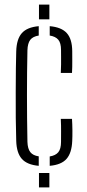

<svg xmlns="http://www.w3.org/2000/svg" viewBox="-20 -820 379 840"><path d="M149.5 -94.5Q98.5 -99 75.5 -125Q52.5 -151 51 -203.5Q49.5 -247 49 -303.5Q48.5 -360 48.8 -417.2Q49 -474.5 49.5 -522.2Q50 -570 51 -595.5Q52.5 -649 75.5 -675Q98.5 -701 149.5 -705.5V-664.5Q124 -660.5 112.5 -645.8Q101 -631 100 -600Q99 -553.5 98.5 -504.5Q98 -455.5 98 -404.8Q98 -354 98.5 -302.2Q99 -250.5 100 -199.5Q101 -169 112.8 -154.2Q124.5 -139.5 149.5 -136ZM150.5 0V-63H196V0ZM197.5 -94.5V-135.5Q223 -139.5 235 -154Q247 -168.5 247 -199.5Q247 -219 247.2 -244.2Q247.5 -269.5 246 -300H295Q296.5 -277 296.8 -249.2Q297 -221.5 296 -203.5Q294 -151 271.2 -125Q248.5 -99 197.5 -94.5ZM246 -501Q247 -519.5 247.2 -537.8Q247.5 -556 247.2 -572.2Q247 -588.5 247 -601Q247 -632 235 -646.2Q223 -660.5 197.5 -664.5V-705.5Q249 -701 272.2 -675.2Q295.5 -649.5 296 -596.5Q296 -579 296.2 -553.2Q296.5 -527.5 295 -501ZM150.5 -735.5V-800H196V-735.5Z"/></svg>

Font: Big Shoulders Stencil Text ExtraLight
Style: Regular
Weight: 250
Version: Version 2.001